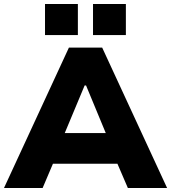

<svg xmlns="http://www.w3.org/2000/svg" viewBox="-22 -944 859 964"><path d="M-2 0 324 -705H491L817 0H620L537 -193L612 -122H199L274 -193L192 0ZM403 -515 286 -235 260 -276H552L526 -235L410 -515ZM445 -768V-924H610V-768ZM204 -768V-924H369V-768Z"/></svg>

Font: Nunito Sans 7pt Black
Style: Regular
Weight: 900
Designer: Vernon Adams
Foundry: Vernon Adams
Version: Version 3.101;gftools[0.9.27]